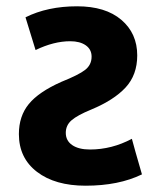

<svg xmlns="http://www.w3.org/2000/svg" viewBox="-20 -570 511 610"><path d="M40 -144Q40 -201 71.5 -239.5Q103 -278 175 -310Q230 -332 250.5 -348Q271 -364 271 -390Q271 -413 252.5 -426Q234 -439 203 -439Q151 -439 93 -411L61 -515Q131 -550 225 -550Q315 -550 365.5 -507Q416 -464 416 -394Q416 -332 379 -292Q342 -252 270 -222Q226 -204 207.5 -188Q189 -172 189 -148Q189 -123 209.5 -109Q230 -95 266 -95Q335 -95 399 -129Q406 -102 431 -16Q357 20 252 20Q155 20 97.5 -24Q40 -68 40 -144Z"/></svg>

Font: Repo
Style: Bold
Weight: 700
Designer: Stefan Peev
Foundry: Context Ltd
Version: Version 001.000